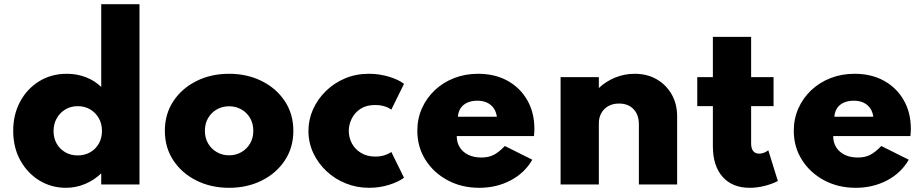

<svg xmlns="http://www.w3.org/2000/svg" viewBox="-20 -880 4408 916"><path d="M294.5 16Q225.5 16 168.5 -18.5Q111.5 -53 77.2 -114.5Q43 -176 43 -256Q43 -333.5 76 -395Q109 -456.5 166.8 -492.2Q224.5 -528 299 -528Q347.5 -528 390 -511.5Q432.5 -495 463 -465V-860H645.5V0H463V-53Q428.5 -20 385.2 -2Q342 16 294.5 16ZM350.5 -138.5Q384.5 -138.5 410.8 -153.8Q437 -169 451.8 -195.5Q466.5 -222 466.5 -255Q466.5 -289.5 451.5 -316Q436.5 -342.5 410.5 -358Q384.5 -373.5 351 -373.5Q318 -373.5 292 -358Q266 -342.5 250.8 -315.8Q235.5 -289 235.5 -254.5Q235.5 -221.5 250.2 -195.2Q265 -169 291 -153.8Q317 -138.5 350.5 -138.5Z M1073 16Q986.5 16 917 -18.8Q847.5 -53.5 807 -114.8Q766.5 -176 766.5 -256Q766.5 -336 807 -397.2Q847.5 -458.5 917 -493.2Q986.5 -528 1073 -528Q1159.5 -528 1229 -493.2Q1298.5 -458.5 1339 -397.2Q1379.5 -336 1379.5 -256Q1379.5 -176 1339 -114.8Q1298.5 -53.5 1229 -18.8Q1159.5 16 1073 16ZM1073 -139Q1105 -139 1131.2 -154Q1157.5 -169 1173 -195.2Q1188.5 -221.5 1188.5 -256Q1188.5 -290.5 1173 -317Q1157.5 -343.5 1131.2 -358.2Q1105 -373 1073 -373Q1041 -373 1014.8 -358.2Q988.5 -343.5 973 -317Q957.5 -290.5 957.5 -256Q957.5 -221.5 973 -195.2Q988.5 -169 1014.8 -154Q1041 -139 1073 -139Z M1741 16Q1682 16 1629.8 -5Q1577.5 -26 1537.5 -63.5Q1497.5 -101 1474.5 -150.2Q1451.5 -199.5 1451.5 -255.5Q1451.5 -309 1473.2 -357.8Q1495 -406.5 1534 -445Q1573 -483.5 1625.5 -505.8Q1678 -528 1740 -528Q1789.5 -528 1835.2 -514.2Q1881 -500.5 1907.5 -480L1847 -357Q1816 -379 1769 -379Q1727.5 -379 1699.5 -360.5Q1671.5 -342 1657.8 -313.5Q1644 -285 1644 -256Q1644 -222.5 1659.5 -194.5Q1675 -166.5 1703.5 -149.8Q1732 -133 1770 -133Q1794 -133 1814 -139.2Q1834 -145.5 1847 -155L1907.5 -32Q1880.5 -12 1835.5 2Q1790.5 16 1741 16Z M2266.5 16Q2182.5 16 2115.5 -20Q2048.5 -56 2009.8 -117.5Q1971 -179 1971 -256.5Q1971 -314 1993 -363.2Q2015 -412.5 2054.5 -449.8Q2094 -487 2146.8 -507.5Q2199.5 -528 2261 -528Q2341 -528 2401.2 -494.8Q2461.5 -461.5 2495.5 -402.2Q2529.5 -343 2529.5 -265Q2529.5 -258.5 2529.2 -253Q2529 -247.5 2527.5 -231H2159Q2159 -200 2173.5 -177Q2188 -154 2214.5 -141.2Q2241 -128.5 2277 -128.5Q2310.5 -128.5 2335.5 -141.2Q2360.5 -154 2388.5 -183.5L2519.5 -118Q2483.5 -55 2416.2 -19.5Q2349 16 2266.5 16ZM2164.5 -323H2350.5Q2347 -348 2334.5 -365Q2322 -382 2302.5 -390.8Q2283 -399.5 2257 -399.5Q2230 -399.5 2209.8 -390.5Q2189.5 -381.5 2178 -364.5Q2166.5 -347.5 2164.5 -323Z M2654.5 0V-512H2837V-460Q2870 -491.5 2914.5 -509.8Q2959 -528 3008 -528Q3067 -528 3112.5 -502Q3158 -476 3184.2 -430.2Q3210.5 -384.5 3210.5 -325.5V0H3028V-286.5Q3028 -332.5 3002.5 -359.2Q2977 -386 2933.5 -386Q2904 -386 2882.5 -374Q2861 -362 2849 -340.8Q2837 -319.5 2837 -292V0Z M3557 16Q3474 16 3427.5 -36.2Q3381 -88.5 3381 -182.5V-373.5H3306.5V-512H3381V-704H3563.5V-512H3670.5V-373.5H3563.5V-196Q3563.5 -172 3573.2 -159.5Q3583 -147 3602 -147Q3624 -147 3645.5 -163L3691 -16.5Q3662 -1.5 3626.5 7.2Q3591 16 3557 16Z M4062.5 16Q3978.5 16 3911.5 -20Q3844.5 -56 3805.8 -117.5Q3767 -179 3767 -256.5Q3767 -314 3789 -363.2Q3811 -412.5 3850.5 -449.8Q3890 -487 3942.8 -507.5Q3995.5 -528 4057 -528Q4137 -528 4197.2 -494.8Q4257.5 -461.5 4291.5 -402.2Q4325.5 -343 4325.5 -265Q4325.5 -258.5 4325.2 -253Q4325 -247.5 4323.5 -231H3955Q3955 -200 3969.5 -177Q3984 -154 4010.5 -141.2Q4037 -128.5 4073 -128.5Q4106.5 -128.5 4131.5 -141.2Q4156.5 -154 4184.5 -183.5L4315.5 -118Q4279.5 -55 4212.2 -19.5Q4145 16 4062.5 16ZM3960.5 -323H4146.5Q4143 -348 4130.5 -365Q4118 -382 4098.5 -390.8Q4079 -399.5 4053 -399.5Q4026 -399.5 4005.8 -390.5Q3985.5 -381.5 3974 -364.5Q3962.5 -347.5 3960.5 -323Z"/></svg>

Font: Spartan Thin ExtraBold
Style: Regular
Weight: 800
Version: Version 1.004